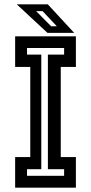

<svg xmlns="http://www.w3.org/2000/svg" viewBox="-20 -868 421 888"><path d="M50 0V-141.5H120V-558.5H50V-700H331V-558.5H261V-141.5H331V0ZM105 -55H276.5V-85.5H201.5V-615.5H276.5V-646H105V-615.5H171V-85.5H105ZM323 -716H199.5L57.5 -848H201ZM243 -746.5 177 -816.5H147L216.5 -746.5Z"/></svg>

Font: Tourney Condensed SemiBold
Style: Regular
Weight: 600
Width: 3
Designer: Tyler Finck
Foundry: Etcetera Type Co
Version: Version 1.010; ttfautohint (v1.8.3)